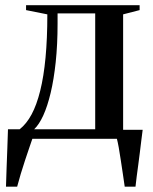

<svg xmlns="http://www.w3.org/2000/svg" viewBox="-20 -522 574 722"><path d="M44 0V-31L54 -36Q79.5 -56 98.8 -91.8Q118 -127.5 131.2 -180.8Q144.5 -234 151.2 -305.2Q158 -376.5 158 -468L78 -484V-502.5H505V-484L443 -468V0ZM108.5 -36H338V-471.5H196.5V-434Q196.5 -354 189.5 -288.5Q182.5 -223 170.5 -172.8Q158.5 -122.5 142.8 -88Q127 -53.5 108.5 -36ZM2.5 180Q3.5 145.5 4.8 110Q6 74.5 7.5 37.8Q9 1 10 -36H138.5L102.5 -2.5Q98.5 9.5 91 31Q83.5 52.5 74.8 79Q66 105.5 58 132Q50 158.5 44.5 180ZM449 180Q446 158 442 132Q438 106 434.2 80.2Q430.5 54.5 426.5 32.5Q422.5 10.5 419 -2.5L394 -34H516.5Q514 -14 511.2 7.8Q508.5 29.5 505.8 52.2Q503 75 500 97.2Q497 119.5 494.2 140.5Q491.5 161.5 489.5 180Z"/></svg>

Font: Merriweather 144pt Medium
Style: Regular
Weight: 500
Version: Version 2.100